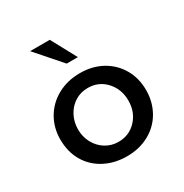

<svg xmlns="http://www.w3.org/2000/svg" viewBox="-152 -753 848 884"><g transform="rotate(-30 272.5 -311.5)"><path d="M275.4 -430.7Q341.8 -430.7 393.1 -401.9Q444.3 -373 472.7 -323.2Q501 -273.4 501 -210.9Q501 -149.4 472.7 -98.6Q444.3 -47.9 392.1 -19Q339.8 9.8 273.4 9.8Q208 9.8 155.8 -17.6Q103.5 -44.9 74.2 -94.7Q44.9 -144.5 44.9 -210.9Q44.9 -272.5 74.2 -322.8Q103.5 -373 156.2 -401.9Q209 -430.7 275.4 -430.7ZM272.5 -67.4Q330.1 -67.4 368.2 -108.4Q406.2 -149.4 406.2 -210Q406.2 -270.5 368.2 -312Q330.1 -353.5 272.5 -353.5Q234.4 -353.5 204.1 -334.5Q173.8 -315.4 156.2 -282.2Q138.7 -249 138.7 -210Q138.7 -170.9 156.2 -138.2Q173.8 -105.5 204.6 -86.4Q235.4 -67.4 272.5 -67.4ZM232.4 -632.8 304.7 -499H245.1L127.9 -632.8Z"/></g></svg>

Font: Josefin Sans CFJ
Style: Regular
Weight: 400
Designer: Santiago Orozco
Foundry: Typemade
Version: Version 2.000